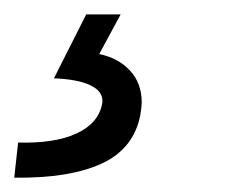

<svg xmlns="http://www.w3.org/2000/svg" viewBox="-76 -20 331 267"><path d="M65.9 125Q66.4 122.6 66.4 120.1Q66.4 106.4 49.3 98.4Q32.2 90.3 -1 88.9L43.9 0H91.8L62 55.2Q88.4 60.5 104.7 78.1Q121.1 95.7 121.1 122.6Q121.1 127.4 119.1 140.1Q109.9 187 65.4 207.5Q21 228 -56.2 227.1L-50.8 178.2Q-0.5 179.7 30 165.8Q60.5 151.9 65.9 125Z"/></svg>

Font: Reddit Sans Chocolate
Style: Italic
Weight: 400
Italic angle: -11.25°
Designer: Stephen Hutchings
Version: Version 1.013